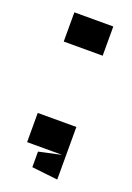

<svg xmlns="http://www.w3.org/2000/svg" viewBox="-101 -562 382 556"><g transform="rotate(20 90.0 -284.0)"><path d="M30 -520H150V-430H30ZM69 -57V-105L138 -120H30V-210H149V-48Z"/></g></svg>

Font: Banana Brick
Style: Regular
Weight: 400
Designer: artmaker
Foundry: artmaker
Version: Version 4.000 2011 initial release